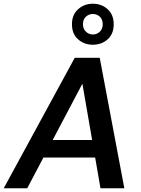

<svg xmlns="http://www.w3.org/2000/svg" viewBox="-40 -1010 758 1030"><path d="M-20 0 361 -700H495L627 0H499L402 -561L106 0ZM122 -165 171 -259H519L534 -165ZM458 -770Q412 -770 379 -799Q346 -828 346 -880Q346 -931 379 -960.5Q412 -990 458 -990Q505 -990 537.5 -960.5Q570 -931 570 -880Q570 -828 537.5 -799Q505 -770 458 -770ZM458 -825Q480 -825 495.5 -840Q511 -855 511 -880Q511 -906 495.5 -920.5Q480 -935 458 -935Q437 -935 421 -920.5Q405 -906 405 -880Q405 -855 421 -840Q437 -825 458 -825Z"/></svg>

Font: DM Sans 10pt SemiBold
Style: Italic
Weight: 600
Italic angle: -10°
Version: Version 4.004;gftools[0.9.30]